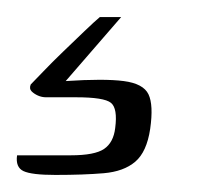

<svg xmlns="http://www.w3.org/2000/svg" viewBox="-66 -22 243 225"><path d="M-1 183Q-29 183 -38.5 178.5Q-48 174 -46 160Q-42 160 -25 160Q-8 160 17 160Q45 160 56 152.5Q67 145 69 128Q72 105 64 98.5Q56 92 23 92H-12Q-17 92 -21.5 90Q-26 88 -29 85Q-32 82 -30 77Q-26 73 -15.5 62Q-5 51 8 38.5Q21 26 33 14.5Q45 3 51 -2H76L11 73Q56 70 79 73Q102 76 108 88.5Q114 101 110 129Q106 156 92.5 167.5Q79 179 55.5 181Q32 183 -1 183Z"/></svg>

Font: Genos
Style: Italic
Weight: 400
Italic angle: -8°
Version: Version 1.010